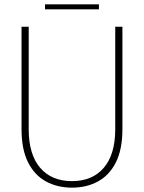

<svg xmlns="http://www.w3.org/2000/svg" viewBox="-20 -851 662 883"><path d="M311 12Q244 12 191.5 -16.5Q139 -45 109 -104.5Q79 -164 79 -258V-728H112V-257Q112 -141 164.5 -79.5Q217 -18 311 -18Q405 -18 457.5 -79.5Q510 -141 510 -257V-728H543V-258Q543 -164 513 -104.5Q483 -45 430.5 -16.5Q378 12 311 12ZM187 -808V-831H435V-808Z"/></svg>

Font: Murecho ExtraLight
Style: Regular
Weight: 200
Designer: Neil Summerour
Foundry: Positype
Version: Version 1.010; ttfautohint (v1.8.3)